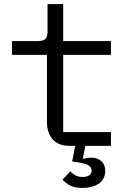

<svg xmlns="http://www.w3.org/2000/svg" viewBox="-20 -718 640 945"><path d="M387 207Q346 207 322.5 193.5Q299 180 288 166L326 125Q335 136 350 144.5Q365 153 387 153Q406 153 418.5 145.5Q431 138 431 122Q431 108 418 97.5Q405 87 363 81L335 77L350 0H325Q266 0 238.5 -33Q211 -66 211 -118V-448H39V-516H167Q193 -516 203.5 -526.5Q214 -537 214 -563V-698H291V-516H526V-448H291V-68H526V0H400L388 61L391 64Q410 58 430 58Q459 58 478.5 75Q498 92 498 124Q498 145 489 161Q480 177 464.5 187Q449 197 429 202Q409 207 387 207Z"/></svg>

Font: PlemolJP35 Console
Style: Regular
Weight: 400
Version: v2.0.3; ttfautohint (v1.8.4.7-5d5b-dirty) -l 6 -r 45 -G 200 